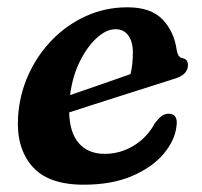

<svg xmlns="http://www.w3.org/2000/svg" viewBox="-20 -494 554 526"><path d="M463.5 -148Q459 -109 428 -72.2Q397 -35.5 341.8 -11.8Q286.5 12 209 12Q111.5 12 67.8 -38.8Q24 -89.5 29.5 -174.5Q33.5 -235.5 58 -289.5Q82.5 -343.5 123 -385Q163.5 -426.5 216.2 -450.2Q269 -474 329 -474Q393.5 -474 425.2 -440.8Q457 -407.5 464 -357.5Q467.5 -337 478.5 -335Q495 -332.5 495 -315.5Q495 -304 486.5 -294Q478 -284 455.5 -277.5Q430.5 -269.5 394.5 -258Q358.5 -246.5 318.2 -233.8Q278 -221 239 -208.5Q200 -196 169.5 -186Q171 -129 196.8 -100.8Q222.5 -72.5 266.5 -72.5Q309.5 -72.5 346.2 -94.8Q383 -117 404.5 -157Q416 -171.5 424 -177Q432 -182.5 442.5 -182.5Q468.5 -182 463.5 -148ZM296.5 -414Q271.5 -414 245.2 -390.2Q219 -366.5 198.8 -325.8Q178.5 -285 172 -233.5Q211 -247 257 -262.8Q303 -278.5 337.5 -291Q344 -315.5 344 -350.5Q344 -379.5 331.5 -396.8Q319 -414 296.5 -414Z"/></svg>

Font: Fraunces 9pt Soft SemiBold
Style: Italic
Weight: 600
Italic angle: -16°
Version: Version 1.000;[b76b70a41]